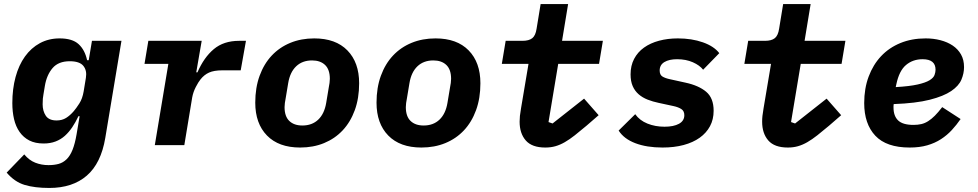

<svg xmlns="http://www.w3.org/2000/svg" viewBox="-20 -718 4840 950"><path d="M224 212Q152 212 102 197Q52 182 13 136L100 46Q124 75 154.5 87Q185 99 220 99Q248 99 270 93Q292 87 309.5 70Q327 53 339 23Q351 -7 359 -54L374 -143H368Q354 -113 337.5 -88.5Q321 -64 301 -46Q281 -28 255 -18Q229 -8 196 -8Q154 -8 125 -23Q96 -38 77 -65Q58 -92 49.5 -128.5Q41 -165 41 -208Q41 -278 57 -337Q73 -396 103.5 -438.5Q134 -481 177.5 -504.5Q221 -528 275 -528Q338 -528 369 -499.5Q400 -471 411 -420H419L435 -516H581L501 -36Q480 90 409.5 151Q339 212 224 212ZM260 -122Q287 -122 307 -134.5Q327 -147 345 -168Q357 -182 372.5 -206Q388 -230 394 -266L405 -333Q411 -369 392.5 -392Q374 -415 325 -415Q269 -415 240 -381Q211 -347 202 -293L195 -251Q193 -242 192 -230Q191 -218 191 -202Q191 -169 206.5 -145.5Q222 -122 260 -122Z M746 0 813 -402H695L714 -516H978L951 -360H957Q989 -434 1038 -475Q1087 -516 1163 -516H1197L1171 -370H1080Q1039 -370 1014.5 -359Q990 -348 972 -325Q962 -313 949 -288Q936 -263 931 -236L892 0Z M1465 12Q1359 12 1301 -47.5Q1243 -107 1243 -210Q1243 -284 1264.5 -343Q1286 -402 1324.5 -443Q1363 -484 1416.5 -506Q1470 -528 1535 -528Q1641 -528 1699 -468.5Q1757 -409 1757 -306Q1757 -232 1735.5 -173Q1714 -114 1675.5 -73Q1637 -32 1583.5 -10Q1530 12 1465 12ZM1476 -97Q1524 -97 1554.5 -126Q1585 -155 1594 -209L1607 -287Q1609 -296 1610.5 -307.5Q1612 -319 1612 -328Q1612 -374 1588.5 -396.5Q1565 -419 1524 -419Q1476 -419 1445.5 -390Q1415 -361 1406 -307L1393 -229Q1391 -220 1389.5 -208.5Q1388 -197 1388 -188Q1388 -142 1411.5 -119.5Q1435 -97 1476 -97Z M2065 12Q1959 12 1901 -47.5Q1843 -107 1843 -210Q1843 -284 1864.5 -343Q1886 -402 1924.5 -443Q1963 -484 2016.5 -506Q2070 -528 2135 -528Q2241 -528 2299 -468.5Q2357 -409 2357 -306Q2357 -232 2335.5 -173Q2314 -114 2275.5 -73Q2237 -32 2183.5 -10Q2130 12 2065 12ZM2076 -97Q2124 -97 2154.5 -126Q2185 -155 2194 -209L2207 -287Q2209 -296 2210.5 -307.5Q2212 -319 2212 -328Q2212 -374 2188.5 -396.5Q2165 -419 2124 -419Q2076 -419 2045.5 -390Q2015 -361 2006 -307L1993 -229Q1991 -220 1989.5 -208.5Q1988 -197 1988 -188Q1988 -142 2011.5 -119.5Q2035 -97 2076 -97Z M2678 12Q2612 12 2581.5 -23Q2551 -58 2551 -116Q2551 -130 2552.5 -144.5Q2554 -159 2558 -182L2595 -402H2463L2482 -516H2565Q2597 -516 2613.5 -529Q2630 -542 2635 -576L2655 -698H2791L2761 -516H2963L2944 -402H2742L2694 -114L2714 -107L2870 -230L2942 -148L2882 -96Q2850 -69 2824 -48.5Q2798 -28 2774.5 -14.5Q2751 -1 2728 5.5Q2705 12 2678 12Z M3258 12Q3180 12 3123.5 -9.5Q3067 -31 3041 -72L3123 -153Q3145 -122 3183.5 -106.5Q3222 -91 3268 -91Q3313 -91 3339.5 -105.5Q3366 -120 3366 -148Q3366 -169 3351 -178.5Q3336 -188 3313 -193L3239 -209Q3210 -215 3184.5 -225Q3159 -235 3140 -251.5Q3121 -268 3110.5 -292Q3100 -316 3100 -350Q3100 -393 3117.5 -426.5Q3135 -460 3166.5 -482.5Q3198 -505 3241 -516.5Q3284 -528 3334 -528Q3403 -528 3458 -508.5Q3513 -489 3539 -455L3459 -373Q3442 -395 3408 -410Q3374 -425 3330 -425Q3291 -425 3267.5 -411Q3244 -397 3244 -369Q3244 -348 3257.5 -339.5Q3271 -331 3295 -326L3372 -309Q3437 -295 3474 -264Q3511 -233 3511 -170Q3511 -127 3493 -93.5Q3475 -60 3442 -36.5Q3409 -13 3362.5 -0.5Q3316 12 3258 12Z M3878 12Q3812 12 3781.5 -23Q3751 -58 3751 -116Q3751 -130 3752.5 -144.5Q3754 -159 3758 -182L3795 -402H3663L3682 -516H3765Q3797 -516 3813.5 -529Q3830 -542 3835 -576L3855 -698H3991L3961 -516H4163L4144 -402H3942L3894 -114L3914 -107L4070 -230L4142 -148L4082 -96Q4050 -69 4024 -48.5Q3998 -28 3974.5 -14.5Q3951 -1 3928 5.5Q3905 12 3878 12Z M4481 12Q4366 12 4311 -46.5Q4256 -105 4256 -208Q4256 -280 4278 -339Q4300 -398 4339.5 -440Q4379 -482 4435 -505Q4491 -528 4560 -528Q4599 -528 4633.5 -519Q4668 -510 4694 -492.5Q4720 -475 4735 -448.5Q4750 -422 4750 -386Q4750 -355 4737 -324Q4724 -293 4686.5 -267.5Q4649 -242 4580.5 -224.5Q4512 -207 4402 -203Q4401 -197 4401 -193.5Q4401 -190 4401 -186Q4401 -144 4424 -122Q4447 -100 4500 -100Q4521 -100 4538.5 -104Q4556 -108 4572.5 -118.5Q4589 -129 4605.5 -145.5Q4622 -162 4642 -188L4733 -129Q4713 -100 4689.5 -74.5Q4666 -49 4636 -29.5Q4606 -10 4568 1Q4530 12 4481 12ZM4545 -425Q4497 -425 4463 -396.5Q4429 -368 4415 -301L4412 -287Q4481 -291 4520.5 -300Q4560 -309 4579.5 -321Q4599 -333 4604 -347Q4609 -361 4609 -373Q4609 -425 4545 -425Z"/></svg>

Font: IBM Plex Mono
Style: Bold Italic
Weight: 700
Italic angle: -9°
Monospace: yes
Designer: Mike Abbink, Paul van der Laan, Pieter van Rosmalen
Foundry: Bold Monday
Version: Version 2.3